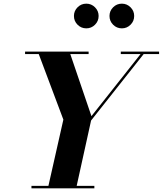

<svg xmlns="http://www.w3.org/2000/svg" viewBox="-20 -1033 892 1053"><path d="M580.5 -945.4Q580.5 -973.1 600.4 -993Q620.2 -1012.9 648.4 -1012.9Q676.1 -1012.9 696 -993Q715.9 -973.1 715.9 -945.4Q715.9 -917.2 696 -897.4Q676.1 -877.5 648.4 -877.5Q620.2 -877.5 600.4 -897.4Q580.5 -917.2 580.5 -945.4ZM385.5 -945.4Q385.5 -973.1 405.4 -993Q425.2 -1012.9 453.4 -1012.9Q481.1 -1012.9 501 -993Q520.9 -973.1 520.9 -945.4Q520.9 -917.2 501 -897.4Q481.1 -877.5 453.4 -877.5Q425.2 -877.5 405.4 -897.4Q385.5 -917.2 385.5 -945.4ZM152.5 -13.5H245.5L327.5 -377L192.5 -736.5H117.5V-750H466V-736.5H365.5L481.5 -396L751 -736.5H642.5V-750H852.5V-736.5H768L479.5 -372L400.5 -13.5H497.5V0H152.5Z"/></svg>

Font: Bodoni* 16pt
Style: Bold Italic
Weight: 700
Italic angle: -13°
Version: Version 2.3